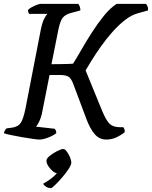

<svg xmlns="http://www.w3.org/2000/svg" viewBox="-30 -724 788 996"><path d="M174 0Q166 0 140.5 -3.5Q115 -7 84 -12.5Q53 -18 26.5 -23.5Q0 -29 -10 -33Q-6 -49 4 -58L34 -62Q65 -67 78 -87Q91 -107 102 -160L182 -572Q190 -610 200.5 -629Q211 -648 216 -652H121Q115 -661 115 -672Q121 -679 134.5 -686.5Q148 -694 161.5 -699Q175 -704 181 -704H375Q379 -701 383 -692Q387 -683 387 -670L339 -657Q309 -649 295.5 -632Q282 -615 273 -571L237 -391Q261 -391 285.5 -391.5Q310 -392 328 -392.5Q346 -393 349 -394Q366 -420 390.5 -463Q415 -506 445 -553Q475 -600 508 -641Q541 -682 575 -704H728Q730 -700 734.5 -692.5Q739 -685 738 -670L688 -656Q653 -647 619 -620.5Q585 -594 553.5 -558.5Q522 -523 495 -485Q468 -447 447.5 -414Q427 -381 414 -359L499 -151Q520 -100 538.5 -82Q557 -64 594 -64H610Q611 -62 614.5 -55.5Q618 -49 617 -38Q595 -21 571.5 -10.5Q548 0 521 0Q485 0 460.5 -29Q436 -58 417 -110L351 -286Q341 -314 327.5 -324.5Q314 -335 280 -335H227L187 -133Q181 -108 172.5 -91.5Q164 -75 157 -67L254 -56Q256 -54 259 -48Q262 -42 262 -33Q245 -20 219 -10Q193 0 174 0ZM234 252Q221 252 209 244.5Q197 237 194 229Q214 218 233 204Q252 190 265 175Q254 173 241 161.5Q228 150 219.5 136Q211 122 211 109Q211 98 228.5 84Q246 70 267 59.5Q288 49 298 49Q307 49 316.5 62Q326 75 333 91.5Q340 108 340 119Q340 131 326 152.5Q312 174 292 197Q272 220 255.5 236Q239 252 234 252Z"/></svg>

Font: Texturina
Style: Italic
Weight: 400
Italic angle: -11°
Designer: Guillermo Torres Carreño
Foundry: Omnibus-Type
Version: Version 1.002; ttfautohint (v1.8.3)